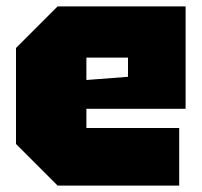

<svg xmlns="http://www.w3.org/2000/svg" viewBox="-20 -580 630 600"><path d="M30 -130V-430L160 -560H560V-240H250V-180H540V0H160ZM250 -330 380 -340V-400H250Z"/></svg>

Font: Tektur Black
Style: Regular
Weight: 900
Designer: Adam Jagosz
Foundry: Adam Jagosz
Version: Version 1.005;gftools[0.9.30]